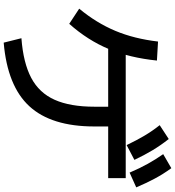

<svg xmlns="http://www.w3.org/2000/svg" viewBox="26 -921 948 1040"><g transform="rotate(90 500.0 -401.0)"><path d="M187 -43Q320 -53 401.5 -96Q483 -139 520.5 -223Q558 -307 558 -438V-593H665V-438Q665 -205 555.5 -86Q446 33 211 53ZM27 -356Q104 -449 147 -551.5Q190 -654 205 -783L308 -777Q293 -630 245.5 -516Q198 -402 109 -302ZM213 -513V-608H945V-513ZM766 -613Q739 -669 714 -711Q689 -753 658 -792L733 -841Q767 -798 794 -753Q821 -708 846 -655ZM915 -629Q891 -685 867 -728Q843 -771 815 -811L891 -855Q923 -811 947.5 -765Q972 -719 995 -665Z"/></g></svg>

Font: M PLUS 2 Thin Medium
Style: Regular
Weight: 500
Version: Version 1.001